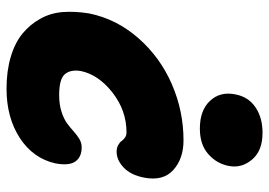

<svg xmlns="http://www.w3.org/2000/svg" viewBox="-136 -666 812 579"><g transform="rotate(90 269.5 -377.0)"><path d="M368.2 -574.2Q313 -574.2 284.4 -605Q255.9 -635.7 265.1 -681.2Q272.5 -720.7 304 -741.9Q335.4 -763.2 380.9 -763.2Q435.5 -763.2 461.9 -731.4Q488.3 -699.7 481 -662.1Q474.6 -626 445.8 -600.1Q417 -574.2 368.2 -574.2ZM248 8.8Q194.8 8.8 152.1 -3.9Q109.4 -16.6 81.8 -39.3Q54.2 -62 36.9 -93.3Q19.5 -124.5 16.8 -161.6Q14.2 -198.7 21 -240.2Q37.6 -322.8 95.5 -388.7Q153.3 -454.6 234.4 -489.7Q315.4 -524.9 403.8 -524.9Q459 -524.9 493.2 -494.1Q527.3 -463.4 516.1 -405.8Q508.3 -365.7 485.8 -344.5Q463.4 -323.2 438 -323.2Q426.3 -323.2 418 -327.9Q409.7 -332.5 405.8 -338.1Q401.9 -343.8 395.3 -348.4Q388.7 -353 379.9 -353Q314 -353 260 -311Q206.1 -269 194.8 -215.8Q189.5 -185.1 203.9 -167.5Q218.3 -149.9 267.1 -149.9Q295.4 -149.9 317.4 -157Q339.4 -164.1 352.5 -173.8Q365.7 -183.6 376.7 -193.6Q387.7 -203.6 399.4 -210.7Q411.1 -217.8 424.8 -217.8Q454.1 -217.8 467.5 -198.7Q481 -179.7 473.1 -138.2Q458 -71.3 396.5 -31.2Q335 8.8 248 8.8Z"/></g></svg>

Font: Shantell Sans Normal
Style: Italic
Weight: 800
Italic angle: -11.31°
Designer: Stephen Nixon, Anya Danilova, Shantell Martin
Foundry: Arrow Type
Version: Version 1.006;[559af2be0]